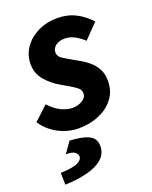

<svg xmlns="http://www.w3.org/2000/svg" viewBox="-145 -585 710 899"><g transform="rotate(-20 209.5 -135.0)"><path d="M170 12Q140 12 107 1.5Q74 -9 44.5 -30.5Q15 -52 -5 -83L64 -147Q92 -116 122 -102Q152 -88 178 -88Q197 -88 213 -94.5Q229 -101 238.5 -111Q248 -121 248 -135Q248 -150 238 -160Q228 -170 208.5 -181.5Q189 -193 160 -210Q121 -232 91.5 -266Q62 -300 62 -347Q62 -393 87.5 -429.5Q113 -466 156.5 -487Q200 -508 253 -508Q303 -508 344 -487Q385 -466 415 -432L346 -361Q326 -380 302 -393Q278 -406 252 -406Q224 -406 207 -392.5Q190 -379 190 -360Q190 -337 216 -322.5Q242 -308 272 -290Q301 -275 324.5 -256Q348 -237 362 -211.5Q376 -186 376 -151Q376 -102 349.5 -65.5Q323 -29 276 -8.5Q229 12 170 12ZM22 238 21 179Q80 177 105 165.5Q130 154 130 136Q130 124 117.5 114.5Q105 105 73 105L111 51Q164 54 191 63.5Q218 73 228 88Q238 103 238 123Q238 162 210 186.5Q182 211 133 223.5Q84 236 22 238Z"/></g></svg>

Font: Source Sans 3 ExtraLight
Style: Bold Italic
Weight: 700
Italic angle: -11°
Version: Version 3.052;hotconv 1.1.0;makeotfexe 2.6.0